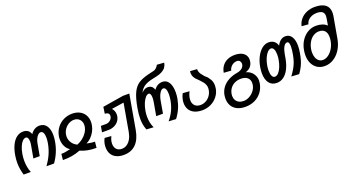

<svg xmlns="http://www.w3.org/2000/svg" viewBox="-55 -1615 4915 2653"><g transform="rotate(-20 2402.5 -288.0)"><path d="M1 -181Q1 -232.5 11 -291.5Q25.5 -375 55.5 -435Q85.5 -495 128.2 -526.8Q171 -558.5 223 -558.5Q266 -558.5 293.2 -538.5Q320.5 -518.5 332 -481.5Q356.5 -518.5 390.5 -538.5Q424.5 -558.5 464 -558.5Q529.5 -558.5 565.5 -508Q601.5 -457.5 601.5 -368.5Q601.5 -325.5 592.5 -275Q566 -122 476 3H365Q415 -67 446 -136.8Q477 -206.5 491.5 -286Q499.5 -330.5 499.5 -367.5Q499.5 -414.5 486.2 -440.8Q473 -467 448.5 -467Q429 -467 410.2 -449.5Q391.5 -432 377.2 -402.5Q363 -373 357 -339.5L325 -160H231.5L265 -347Q269.5 -372.5 269.5 -394.5Q269.5 -427.5 259.5 -447.2Q249.5 -467 231 -467Q205.5 -467 181.5 -442.8Q157.5 -418.5 138.8 -374.2Q120 -330 110 -272Q101.5 -222 101.5 -174.5Q101.5 -77.5 134.5 3H29.5Q1 -89.5 1 -181Z M752 -107.5Q712 -131 688 -178.2Q664 -225.5 664 -283Q664 -309 668 -329.5Q680 -396.5 719 -448.8Q758 -501 816.8 -530Q875.5 -559 944 -559Q1007 -559 1054.2 -534.5Q1101.5 -510 1127.2 -465.5Q1153 -421 1153 -363Q1153 -340 1148.5 -315Q1140.5 -269.5 1117.8 -227.2Q1095 -185 1062.2 -152.8Q1029.5 -120.5 992 -103.5Q1025.5 -96 1052.2 -91.8Q1079 -87.5 1111 -87.5L1102 0.5Q970 2.5 866 -44Q749.5 3 607.5 0.5L616.5 -87.5Q650 -87.5 677.8 -92.2Q705.5 -97 752 -107.5ZM765.5 -287Q765.5 -238 792.5 -196.2Q819.5 -154.5 868 -132Q914 -149 952.8 -179.8Q991.5 -210.5 1016.8 -249.8Q1042 -289 1049 -330.5Q1051.5 -346.5 1051.5 -358Q1051.5 -390.5 1037.5 -416.2Q1023.5 -442 998.2 -456.5Q973 -471 940.5 -471Q900 -471 863.2 -450.5Q826.5 -430 801 -394.5Q775.5 -359 768 -316Q765.5 -300 765.5 -287Z M1221.5 37.5Q1221.5 10 1226.5 -17Q1229 -32.5 1235.8 -51.8Q1242.5 -71 1253 -90L1349.5 -83Q1330.5 -40 1325.5 -14Q1322.5 5 1322.5 21.5Q1322.5 73 1350.2 103Q1378 133 1428.5 133Q1469.5 133 1503.5 110.2Q1537.5 87.5 1561 46Q1584.5 4.5 1594.5 -50.5L1666.5 -459.5L1486 -432Q1504 -413 1513.2 -389Q1522.5 -365 1522.5 -338.5Q1522.5 -327 1520 -311Q1513 -271 1488.2 -240.2Q1463.5 -209.5 1425 -192.2Q1386.5 -175 1341 -175H1246.5L1262 -264H1338.5Q1362.5 -264 1384.5 -276.2Q1406.5 -288.5 1420 -309.2Q1433.5 -330 1433.5 -354Q1433.5 -377 1416.5 -390Q1399.5 -403 1370 -403L1384 -500L1690 -550H1784L1695.5 -47Q1672 86 1603.5 154Q1535 222 1425 222Q1361 222 1315.2 200Q1269.5 178 1245.5 136.5Q1221.5 95 1221.5 37.5Z M1806 -171Q1806 -237.5 1821 -322Q1845.5 -462.5 1881.5 -538Q1917.5 -613.5 1973.8 -650.2Q2030 -687 2128 -710.5L2205 -728.5Q2228.5 -734 2248.2 -753Q2268 -772 2277 -793.5L2382.5 -786.5Q2378.5 -763.5 2372 -748Q2365.5 -732.5 2353 -713Q2330 -689 2297.5 -671.5Q2265 -654 2217.5 -643.5L2146.5 -628Q2076 -612.5 2031.2 -583.5Q1986.5 -554.5 1958.5 -497Q1980.5 -521 2003 -533.2Q2025.5 -545.5 2050.5 -545.5Q2120.5 -545.5 2140 -475.5Q2190.5 -545.5 2266.5 -545.5Q2308 -545.5 2336.5 -520.2Q2365 -495 2379 -450.8Q2393 -406.5 2393 -349.5Q2393 -301.5 2384.5 -255.5Q2371.5 -184 2344 -121Q2316.5 -58 2270.5 3L2163 -3Q2213 -63 2243 -126.5Q2273 -190 2286.5 -266Q2295 -312 2295 -353.5Q2295 -401.5 2282.8 -428.8Q2270.5 -456 2249 -456Q2228.5 -456 2210.2 -435.8Q2192 -415.5 2178.5 -383.2Q2165 -351 2158.5 -315.5L2126 -129H2026.5L2060.5 -323Q2066.5 -357.5 2066.5 -385.5Q2066.5 -418.5 2058 -437.2Q2049.5 -456 2032.5 -456Q2010.5 -456 1986.5 -429.8Q1962.5 -403.5 1942.5 -357Q1922.5 -310.5 1912.5 -252.5Q1904.5 -209.5 1904.5 -165.5Q1904.5 -73.5 1940.5 3L1836.5 -3Q1821 -42.5 1813.5 -82.8Q1806 -123 1806 -171Z M2444 -167Q2444 -190.5 2448.5 -216Q2457 -263 2479 -302L2576.5 -295.5Q2553.5 -248.5 2547 -212.5Q2543.5 -190.5 2543.5 -177Q2543.5 -124.5 2573.5 -94.2Q2603.5 -64 2656.5 -64Q2698.5 -64 2735.8 -84Q2773 -104 2798.5 -139.2Q2824 -174.5 2832 -219Q2835 -235 2835 -249Q2835 -276 2825.5 -298.8Q2816 -321.5 2801 -340.5Q2786 -359.5 2760 -387Q2732.5 -411.5 2715 -431.5Q2697.5 -451.5 2686.8 -475Q2676 -498.5 2676 -526.5Q2676 -537.5 2678.5 -553.5L2779 -546.5Q2779.5 -524 2785.2 -506.2Q2791 -488.5 2804.2 -468.8Q2817.5 -449 2843 -420.5Q2864 -404 2876.8 -390.2Q2889.5 -376.5 2896 -363Q2934.5 -319 2934.5 -250.5Q2934.5 -231 2930.5 -206Q2919.5 -143.5 2880.2 -93.5Q2841 -43.5 2782 -15.2Q2723 13 2655.5 13Q2589.5 13 2541.8 -8.8Q2494 -30.5 2469 -71Q2444 -111.5 2444 -167Z M3008 -28.5Q3008 -54 3012.5 -81.5Q3023.5 -141 3059 -188Q3094.5 -235 3149.5 -265.5Q3204.5 -296 3273.5 -308Q3321 -315 3351.2 -336.8Q3381.5 -358.5 3387.5 -394.5Q3388.5 -401.5 3388.5 -406Q3388.5 -428.5 3374.5 -445.8Q3360.5 -463 3332 -463Q3304 -463 3279 -449.5Q3254 -436 3237 -413.5Q3220 -391 3215.5 -365.5L3108 -373Q3118.5 -433 3150.2 -473.5Q3182 -514 3229 -533.8Q3276 -553.5 3333.5 -553.5Q3386.5 -553.5 3425.8 -537.5Q3465 -521.5 3486 -491.8Q3507 -462 3507 -422.5Q3507 -410.5 3504.5 -394.5Q3497 -350.5 3470.5 -320.8Q3444 -291 3395 -275.5Q3433 -267 3463.8 -243.2Q3494.5 -219.5 3512.2 -183.8Q3530 -148 3530 -104.5Q3530 -90 3526.5 -67Q3514 5 3473.2 59Q3432.5 113 3370.2 142.5Q3308 172 3232 172Q3162.5 172 3112 147.5Q3061.5 123 3034.8 77.8Q3008 32.5 3008 -28.5ZM3427 -75Q3430 -91.5 3430 -106Q3430 -157.5 3396 -186.2Q3362 -215 3300 -215Q3251 -215 3210.8 -196Q3170.5 -177 3144.2 -142Q3118 -107 3110 -61Q3107.5 -44.5 3107.5 -32.5Q3107.5 3 3123.2 30.2Q3139 57.5 3168 72.5Q3197 87.5 3235.5 87.5Q3278.5 87.5 3320 65Q3361.5 42.5 3390.5 5Q3419.5 -32.5 3427 -75Z M3600.5 -188Q3600.5 -233 3609 -279.5Q3622.5 -354.5 3654.5 -417.8Q3686.5 -481 3732.8 -518.8Q3779 -556.5 3833.5 -556.5Q3880 -556.5 3912 -531.8Q3944 -507 3955 -463.5Q3979 -511 4010.5 -533.8Q4042 -556.5 4079 -556.5Q4137.5 -556.5 4169.2 -507.8Q4201 -459 4201 -373Q4201 -327.5 4191 -270.5Q4181 -214 4168.8 -171.5Q4156.5 -129 4135.8 -87.2Q4115 -45.5 4082 1L3968 -5.5Q4006.5 -58.5 4029.8 -99.5Q4053 -140.5 4068 -184Q4083 -227.5 4093 -284.5Q4105.5 -352.5 4105.5 -398.5Q4105.5 -468.5 4073.5 -468.5Q4043 -468.5 4021.2 -429Q3999.5 -389.5 3989.5 -332L3978.5 -269Q3963 -182 3931 -119.2Q3899 -56.5 3853.2 -23.2Q3807.5 10 3751.5 10Q3679.5 10 3640 -42.2Q3600.5 -94.5 3600.5 -188ZM3882 -279.5Q3889 -318 3889 -356.5Q3889 -407 3875 -436.5Q3861 -466 3835 -466Q3809 -466 3783.2 -439.2Q3757.5 -412.5 3737.5 -366.8Q3717.5 -321 3707.5 -265.5Q3700.5 -227 3700.5 -189.5Q3700.5 -139 3714.8 -109.5Q3729 -80 3755.5 -80Q3785 -80 3810.8 -108.8Q3836.5 -137.5 3854.8 -183.2Q3873 -229 3882 -279.5Z M4250.5 -215.5Q4250.5 -251 4257 -287Q4270.5 -364 4309.2 -423.2Q4348 -482.5 4404.8 -515.2Q4461.5 -548 4527.5 -548Q4576.5 -548 4617.8 -533.8Q4659 -519.5 4684 -493L4701.5 -595.5Q4704.5 -613.5 4704.5 -628Q4704.5 -671.5 4677.5 -691.2Q4650.5 -711 4596.5 -711Q4555.5 -711 4521.8 -697Q4488 -683 4466 -658.2Q4444 -633.5 4437.5 -602L4339 -609Q4350.5 -665 4387.2 -708.2Q4424 -751.5 4479 -775Q4534 -798.5 4598.5 -798.5Q4701 -798.5 4753 -758.8Q4805 -719 4805 -640.5Q4805 -617 4800.5 -590L4745 -276Q4730 -191 4687.8 -124Q4645.5 -57 4584.8 -19.8Q4524 17.5 4455 17.5Q4393 17.5 4346.8 -11.8Q4300.5 -41 4275.5 -93.8Q4250.5 -146.5 4250.5 -215.5ZM4647 -282Q4652 -310.5 4652 -337Q4652 -397.5 4623.2 -429.5Q4594.5 -461.5 4538.5 -461.5Q4494 -461.5 4455.8 -437.2Q4417.5 -413 4391 -369.2Q4364.5 -325.5 4354.5 -268Q4350 -242 4350 -217.5Q4350 -175 4363.2 -141.5Q4376.5 -108 4401 -89.2Q4425.5 -70.5 4458.5 -70.5Q4500.5 -70.5 4540.2 -99Q4580 -127.5 4608.5 -176Q4637 -224.5 4647 -282Z"/></g></svg>

Font: JuliaMono Medium
Style: Italic
Weight: 500
Italic angle: -9°
Monospace: yes
Designer: cormullion
Foundry: corm
Version: Version 0.054; ttfautohint (v1.8.4)